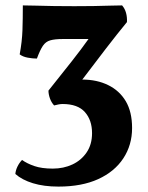

<svg xmlns="http://www.w3.org/2000/svg" viewBox="-20 -523 550 714"><path d="M197.3 170.9Q143.1 170.9 102.5 158.4Q62 146 37.1 124Q38.1 110.8 44.7 96.9Q51.3 83 62 71.8Q80.1 85 107.7 94.5Q135.3 104 176.3 104Q216.3 104 249.3 88.6Q282.2 73.2 302.2 43.7Q322.3 14.2 322.3 -27.8Q322.3 -76.2 295.7 -106.2Q269 -136.2 212.9 -136.2Q205.1 -136.2 197 -134.5Q189 -132.8 181.2 -130.9Q170.9 -142.1 165.5 -157.5Q160.2 -172.9 160.2 -186Q209 -247.1 245.6 -293.5Q282.2 -339.8 309.1 -377.9H212.9Q184.1 -377.9 167 -373Q149.9 -368.2 139.4 -352.5Q128.9 -336.9 117.2 -305.2Q101.1 -305.2 83 -308.6Q64.9 -312 53.2 -320.8Q62 -368.2 63.5 -410.6Q64.9 -453.1 64.9 -502.9Q85 -502.9 115 -502Q145 -501 181.2 -500.5Q217.3 -500 256.3 -500Q293.9 -500 327.6 -500.5Q361.3 -501 388.7 -502Q416 -502.9 434.1 -502.9Q444.3 -491.2 448.7 -475.1Q453.1 -459 452.1 -440.9Q416 -397 372.6 -340.6Q329.1 -284.2 286.1 -227.1Q340.3 -227.1 382.3 -206.5Q424.3 -186 447.8 -146.5Q471.2 -106.9 471.2 -46.9Q471.2 16.1 438.7 65.7Q406.2 115.2 345.2 143.1Q284.2 170.9 197.3 170.9Z"/></svg>

Font: Abu Sayed
Style: Regular
Weight: 400
Designer: Jayed Ahsan Saad
Foundry: Codepotro
Version: Codepotro Abu Sayed;Version 0.800